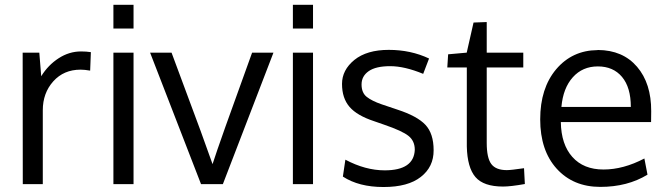

<svg xmlns="http://www.w3.org/2000/svg" viewBox="-20 -750 2716 782"><path d="M72.8 0Q72.3 -493.2 72.3 -535.6H140.1L147.9 -439.5Q175.8 -484.9 218.8 -512.7Q261.7 -540.5 310.1 -540.5Q332 -540.5 350.1 -537.6L347.2 -462.4Q324.7 -466.3 308.1 -466.3Q239.7 -466.3 197 -418.7Q154.3 -371.1 154.3 -300.8V0Z M441.9 -633.8V-730.5H523.9V-633.8ZM441.9 0V-535.6H523.9V0Z M845.7 -81.5Q871.1 -162.1 1006.8 -535.6H1093.8L887.7 0H798.8L591.3 -535.6H678.7L796.9 -217.3Z M1172.9 -633.8V-730.5H1254.9V-633.8ZM1172.9 0V-535.6H1254.9V0Z M1376.5 -30.8 1386.7 -99.6Q1468.3 -56.2 1546.9 -56.2Q1666 -56.2 1669.4 -140.1Q1669.4 -175.8 1644 -196.3Q1618.7 -216.8 1544.4 -242.2L1503.9 -256.3Q1434.1 -279.3 1403.8 -314.5Q1373 -350.1 1373 -408.2Q1373 -464.8 1423.3 -505.9Q1474.1 -546.9 1563.5 -546.9Q1652.8 -546.9 1727.5 -511.7L1703.6 -449.2Q1627.9 -480.5 1569.3 -480.5Q1510.7 -480.5 1481.7 -460.2Q1452.6 -439.9 1452.6 -406Q1452.6 -372.1 1473.6 -355.5Q1494.6 -338.9 1534.2 -325.2Q1573.7 -311.5 1598.1 -303.7Q1679.2 -277.3 1712.6 -241.7Q1746.1 -206.1 1746.1 -138.2Q1746.6 -70.3 1693.8 -29.3Q1641.6 11.7 1542.5 11.7Q1542 11.7 1541.5 11.7Q1441.9 11.7 1376.5 -30.8Z M2028.8 9.8Q1949.7 9.8 1916.5 -28.8Q1883.3 -67.4 1881.3 -153.3V-475.1H1801.8L1805.2 -528.8L1880.9 -535.6L1908.7 -658.2L1962.4 -660.2V-535.6H2111.3V-475.1H1962.4V-168Q1962.4 -106.9 1981 -82Q1999.5 -57.1 2044.4 -57.1Q2060.5 -57.1 2114.3 -64.9L2117.7 -0.5Q2059.6 9.8 2028.8 9.8Z M2266.6 -314.5H2549.3Q2549.3 -394 2513.4 -436.8Q2477.5 -479.5 2415 -479.5Q2352.5 -479.5 2313 -435.3Q2273.4 -391.1 2266.6 -314.5ZM2632.3 -296.9 2631.8 -252.9H2264.2Q2265.6 -161.6 2311.3 -110.6Q2356.9 -59.6 2438 -59.6Q2519 -59.6 2604.5 -104.5L2617.2 -38.6Q2535.6 11.2 2425 11.2Q2314.5 11.2 2247.3 -63Q2180.2 -137.2 2180.2 -263.9Q2180.2 -390.6 2245.1 -467.8Q2310.5 -544.9 2413.1 -545.9Q2414.1 -545.9 2415 -546.4Q2516.6 -545.9 2574.7 -478Q2632.8 -410.2 2632.3 -296.9Z"/></svg>

Font: Oxygen
Style: Normal
Weight: 400
Designer: Vernon Adams
Foundry: Vernon Adams
Version: Version Release 0.2.2 webfont; ttfautohint (v0.8.52-bc40) -l